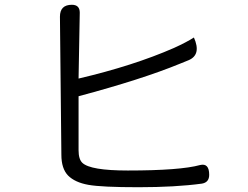

<svg xmlns="http://www.w3.org/2000/svg" viewBox="-20 -786 1040 804"><path d="M281 -766Q314 -766 314 -733L309 -457Q539 -511 708 -585Q761 -609 792 -629Q824 -557 770 -534Q764 -531 733 -519Q575 -454 309 -383V-157Q309 -119 325 -104Q359 -72 515 -72Q735 -72 818 -95Q856 -104 856 -54Q856 -22 825 -17Q714 -2 560 -2Q406 -2 350 -12Q294 -22 265 -51Q237 -80 237 -138L231 -716Q231 -766 281 -766Z"/></svg>

Font: Swei Half Moon CJK TC
Style: DemiLight
Weight: 350
Version: Version 2.125